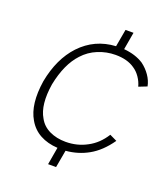

<svg xmlns="http://www.w3.org/2000/svg" viewBox="-142 -851 861 983"><g transform="rotate(20 288.5 -359.0)"><path d="M482.5 -219 522 -200Q474.5 -132 416.5 -100Q361 -69 295 -63.5L278 31.5H234.5L251 -63.5Q196.5 -66.5 155.5 -88.8Q114.5 -111 90.5 -153Q46 -228 66.5 -359.5Q91 -489 163.5 -566.5Q241.5 -649 355 -655L372 -750H415.5L399 -655Q462.5 -649.5 506.5 -621Q533.5 -601 552.2 -574Q571 -547 577 -516.5L532.5 -499Q526 -524.5 510 -547.8Q494 -571 473 -584.5Q433 -612.5 368.5 -612.5Q320 -612.5 274 -593.8Q228 -575 195 -538.5Q137 -476.5 113.5 -359.5Q95 -242.5 132.5 -180Q152 -143.5 190.8 -125Q229.5 -106.5 279 -106.5Q342 -106.5 395 -135.5Q447.5 -163 482.5 -219Z"/></g></svg>

Font: Russisch Sans ExtraLight
Style: Italic
Weight: 200
Width: 4
Italic angle: -10°
Designer: Michael Sharanda (font) & Cristiano Sobral (main changes)
Foundry: Michael Sharanda
Version: Version 2.00;September 8, 2020;FontCreator 13.0.0.2681 64-bi